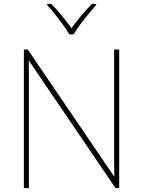

<svg xmlns="http://www.w3.org/2000/svg" viewBox="-20 -969 738 989"><path d="M594 0H575L130 -655H128Q129 -612 129 -577Q129 -542 129 -502V0H103V-714H123L567 -61H569Q568 -99 568 -138Q568 -177 568 -211V-714H594ZM337 -792Q325 -813 305 -840.5Q285 -868 263.5 -895.5Q242 -923 223 -943V-949H244Q272 -921 299.5 -887Q327 -853 348 -824Q369 -853 397.5 -887Q426 -921 454 -949H475V-943Q457 -923 434.5 -895.5Q412 -868 391.5 -840.5Q371 -813 359 -792Z"/></svg>

Font: Noto Sans Sinhala UI Thin
Style: Regular
Weight: 100
Designer: Jelle Bosma - Monotype Design Team
Foundry: Monotype Imaging Inc.
Version: Version 2.006; ttfautohint (v1.8.4.7-5d5b)